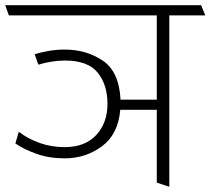

<svg xmlns="http://www.w3.org/2000/svg" viewBox="-31 -700 807 736"><path d="M430 -279Q422 -185 359.5 -139Q297 -93 217 -93Q157 -93 108.5 -110.5Q60 -128 28 -150L41 -195Q76 -168 121 -152Q166 -136 217 -136Q295 -136 338 -182.5Q381 -229 381 -302Q381 -375 343.5 -421.5Q306 -468 217 -468Q192 -468 165 -463.5Q138 -459 116 -452L102 -492Q127 -500 156.5 -505Q186 -510 217 -510Q300 -510 363 -467.5Q426 -425 431 -318H570V-641H3L-11 -680H740L756 -641H618V16L570 0V-279Z"/></svg>

Font: Palanquin Thin
Style: Regular
Weight: 250
Designer: Pria Ravichandran
Version: Version 1.001